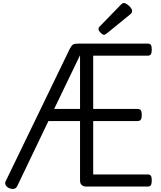

<svg xmlns="http://www.w3.org/2000/svg" viewBox="-20 -1233 1064 1269"><path d="M956 0H552Q531 0 520 -10Q509 -20 509 -40V-433H300L93 -1Q86 12 72 15Q58 18 39 10Q23 2 17 -10.5Q11 -23 18 -36L441 -910Q452 -932 462.5 -938.5Q473 -945 501 -945H956Q971 -945 977 -936.5Q983 -928 983 -905Q983 -883 977 -874Q971 -865 956 -865H596V-513H889Q904 -513 910.5 -504.5Q917 -496 917 -473Q917 -451 910.5 -442Q904 -433 889 -433H596V-80H956Q971 -80 977 -71.5Q983 -63 983 -40Q983 -18 977 -9Q971 0 956 0ZM338 -513H509V-868ZM668 -1003Q658 -1003 644.5 -1017Q631 -1031 631 -1041Q631 -1045 632 -1048.5Q633 -1052 639 -1058L779 -1202Q784 -1207 788.5 -1210Q793 -1213 798 -1213Q808 -1213 821 -1204Q834 -1195 843.5 -1183Q853 -1171 853 -1161Q853 -1154 850.5 -1149Q848 -1144 838 -1136L687 -1013Q681 -1009 676.5 -1006Q672 -1003 668 -1003Z"/></svg>

Font: Playwrite HU
Style: Regular
Weight: 400
Designer: Veronika Burian, José Scaglione
Foundry: TypeTogether
Version: Version 1.002